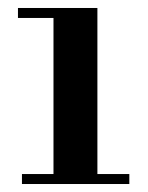

<svg xmlns="http://www.w3.org/2000/svg" viewBox="-20 -461 370 481"><path d="M25 -441H224V-25H304V0H35V-25H114V-416H25Z"/></svg>

Font: Libre Bodoni
Style: Regular
Weight: 400
Designer: Pablo Impallari, Rodrigo Fuenzalida
Foundry: Pablo Impallari, Rodrigo Fuenzalida
Version: Version 1.001; ttfautohint (v1.5.65-e2d9)